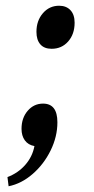

<svg xmlns="http://www.w3.org/2000/svg" viewBox="-20 -499 327 669"><path d="M107 -388Q107 -427 129.5 -453Q152 -479 186 -479Q211 -479 225.5 -463.5Q240 -448 240 -420Q240 -380 217.5 -354.5Q195 -329 160 -329Q134 -329 120.5 -344.5Q107 -360 107 -388ZM100 10Q78 6 66.5 -10Q55 -26 55 -50Q55 -88 76.5 -113Q98 -138 130 -138Q180 -138 180 -73Q180 -23 156.5 25Q133 73 94 107Q55 141 10 150L6 118Q43 104 68 75.5Q93 47 100 10Z"/></svg>

Font: Andada Pro SemiBold
Style: Italic
Weight: 600
Italic angle: -6.99998°
Designer: Carolina Giovagnoli
Foundry: Huerta Tipografica
Version: Version 3.005